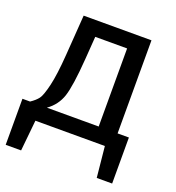

<svg xmlns="http://www.w3.org/2000/svg" viewBox="-125 -628 807 878"><g transform="rotate(20 279.0 -188.5)"><path d="M463 -74H518V150H443L428 0H90L75 150H0V-74H37Q61 -90 73.5 -106.5Q86 -123 99 -178Q112 -233 119 -331L133 -527H463ZM371 -74V-454H216L208 -343Q198 -208 181 -157Q164 -106 119 -74Z"/></g></svg>

Font: Fira Sans
Style: Regular
Weight: 400
Designer: Carrois Corporate & Edenspiekermann AG
Foundry: Carrois Corporate GbR & Edenspiekermann AG
Version: Version 4.106;PS 004.106;hotconv 1.0.70;makeotf.lib2.5.58329